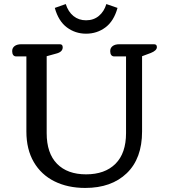

<svg xmlns="http://www.w3.org/2000/svg" viewBox="-20 -913 833 946"><path d="M250 -874 304 -893Q316 -855 342 -834Q368 -813 404 -813Q441 -813 467 -834.5Q493 -856 504 -893L559 -874Q541 -809 499.5 -778Q458 -747 404 -747Q351 -747 309.5 -778Q268 -809 250 -874ZM110 -265V-635H60Q50 -635 45 -642Q40 -649 40 -661Q40 -677 52 -686Q64 -695 85 -695H275Q289 -695 289 -680Q289 -657 257 -649L210 -636V-257Q210 -158 261 -106Q312 -54 404 -54Q497 -54 549 -106Q601 -158 601 -257V-635H543Q533 -635 528 -642Q523 -649 523 -661Q523 -677 535 -686Q547 -695 568 -695H739Q753 -695 753 -681Q753 -664 723 -652L680 -636V-265Q680 -132 604.5 -59.5Q529 13 400 13Q314 13 248.5 -19.5Q183 -52 146.5 -114.5Q110 -177 110 -265Z"/></svg>

Font: Maitree Medium
Style: Regular
Weight: 500
Designer: CadsonDemak Team
Foundry: CadsonDemak
Version: Version 1.010